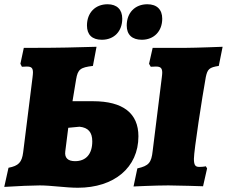

<svg xmlns="http://www.w3.org/2000/svg" viewBox="-37 -872 1067 903"><path d="M442 -685C500 -685 538 -725 538 -784C538 -827 513 -852 469 -852C411 -852 372 -812 372 -752C372 -709 396 -685 442 -685ZM630 -685C687 -685 726 -725 726 -784C726 -827 701 -852 656 -852C598 -852 559 -812 559 -752C559 -709 584 -685 630 -685ZM329 11C500 11 614 -84 614 -231C614 -339 542 -396 400 -396H304L321 -499C329 -546 341 -555 400 -562L417 -652C324 -649 231 -647 135 -647C115 -647 95 -647 75 -647L59 -572L66 -558C70 -558 81 -559 89 -559C110 -559 118 -553 118 -531C118 -525 117 -517 116 -508L72 -156C66 -108 50 -92 3 -83L-17 7C45 3 118 0 150 0C204 0 272 11 329 11ZM931 -510C939 -547 947 -555 992 -562L1010 -652C1010 -652 881 -647 840 -647H681L664 -572L672 -558C672 -558 686 -559 696 -559C717 -559 726 -553 726 -530C726 -524 725 -517 724 -508L681 -162C675 -107 663 -92 609 -80L591 5C591 5 693 0 755 0C796 0 918 4 918 4L937 -80L931 -90C931 -90 920 -87 900 -87C882 -87 875 -95 875 -125C875 -164 914 -416 931 -510ZM316 -114C282 -114 266 -130 270 -160L284 -271L337 -276C378 -272 397 -250 397 -207C397 -147 367 -114 316 -114Z"/></svg>

Font: Alegreya SC Black
Style: Italic
Weight: 900
Italic angle: -7°
Designer: Juan Pablo del Peral
Foundry: Huerta Tipografica
Version: Version 2.007;PS 002.007;hotconv 1.0.88;makeotf.lib2.5.64775